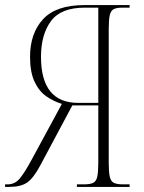

<svg xmlns="http://www.w3.org/2000/svg" viewBox="-25 -734 567 754"><path d="M-5 0V-10H5Q34 -10 53.5 -34Q73 -58 101 -110L218 -326Q185 -336 156.5 -356Q128 -376 110.5 -413.5Q93 -451 93 -511Q93 -603 144 -658.5Q195 -714 306 -714H484V-704H456Q433 -704 421.5 -698Q410 -692 406 -674Q402 -656 402 -619V-95Q402 -59 406 -40.5Q410 -22 422 -16Q434 -10 459 -10H484V0H277V-10H305Q329 -10 341 -16Q353 -22 357 -40.5Q361 -59 361 -95V-320H259L134 -86Q107 -35 82 -17.5Q57 0 11 0ZM282 -330H361V-704H308Q214 -704 175 -651Q136 -598 136 -511Q136 -330 282 -330Z"/></svg>

Font: Noto Serif Display Condensed ExtraLight
Style: Regular
Weight: 200
Width: 3
Designer: Monotype Design Team
Foundry: Monotype Imaging Inc.
Version: Version 2.009